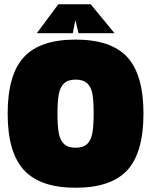

<svg xmlns="http://www.w3.org/2000/svg" viewBox="-20 -869 710 902"><path d="M16 -335Q16 -518 92 -600.5Q168 -683 335 -683Q502 -683 578 -600.5Q654 -518 654 -335Q654 -152 578 -69.5Q502 13 335 13Q169 13 92.5 -70Q16 -153 16 -335ZM420 -335Q420 -393 414.5 -426Q409 -459 390.5 -477Q372 -495 335 -495Q299 -495 280.5 -477Q262 -459 256 -425.5Q250 -392 250 -335Q250 -278 256 -244.5Q262 -211 280.5 -193Q299 -175 335 -175Q372 -175 390 -193Q408 -211 414 -244.5Q420 -278 420 -335ZM254 -849H406L518 -713H349L334 -775L322 -713H153Z"/></svg>

Font: Cairo Black
Style: Regular
Weight: 900
Designer: Mohamed Gaber, Accademia di Belle Arti di Urbino and others
Foundry: Kief Type Foundry, Accademia di Belle Arti di Urbino and others
Version: Version 3.011